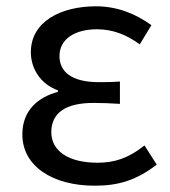

<svg xmlns="http://www.w3.org/2000/svg" viewBox="-20 -577 541 610"><path d="M281 13C356 13 413 -4 478 -54L439 -115C388 -74 343 -60 290 -60C198 -60 143 -97 143 -157C143 -218 188 -250 277 -250C304 -250 330 -249 361 -247V-318C335 -316 315 -316 294 -316C206 -316 169 -350 169 -399C169 -455 221 -484 288 -484C338 -484 382 -467 424 -436L461 -497C410 -534 351 -557 285 -557C174 -557 78 -509 78 -411C78 -360 108 -310 164 -290V-285C103 -269 51 -228 51 -150C51 -49 147 13 281 13Z"/></svg>

Font: Source Han Sans HK
Style: Regular
Weight: 400
Designer: Ryoko NISHIZUKA 西塚涼子 (kana, bopomofo & ideographs); Paul D. Hunt (Latin, Greek & Cyrillic); Sandoll Communications 산돌커뮤니
Foundry: Adobe
Version: Version 2.000;hotconv 1.0.107;makeotfexe 2.5.65593